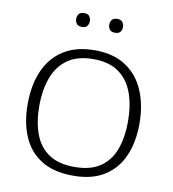

<svg xmlns="http://www.w3.org/2000/svg" viewBox="-98 -1004 994 1100"><g transform="rotate(10 399.0 -454.5)"><path d="M400.4 9.3Q288.1 9.3 215.8 -35.6Q143.6 -80.6 108.6 -161.6Q73.7 -242.7 73.7 -350.1Q73.7 -461.4 109.9 -544.4Q146 -627.4 218.8 -673.8Q291.5 -720.2 400.9 -720.2Q507.8 -720.2 579.6 -673.6Q651.4 -627 687.7 -543.2Q724.1 -459.5 724.1 -348.6Q724.1 -243.7 689.2 -162.8Q654.3 -82 582.8 -36.4Q511.2 9.3 400.4 9.3ZM399.4 -41.5Q493.7 -41.5 550.3 -80.8Q606.9 -120.1 632.1 -189.9Q657.2 -259.8 657.2 -350.1Q657.2 -444.8 631.1 -516.6Q605 -588.4 548.6 -628.7Q492.2 -668.9 400.4 -668.9Q309.6 -668.9 252.2 -628.9Q194.8 -588.9 168 -517.1Q141.1 -445.3 141.1 -350.1Q141.1 -259.8 166.5 -189.9Q191.9 -120.1 248.5 -80.8Q305.2 -41.5 399.4 -41.5ZM495.1 -838.9Q472.7 -838.9 463.9 -851.3Q455.1 -863.8 455.1 -879.4Q455.1 -894 463.6 -906.7Q472.2 -919.4 495.1 -919.4Q517.6 -919.4 526.4 -906.7Q535.2 -894 535.2 -879.4Q535.2 -863.8 526.4 -851.3Q517.6 -838.9 495.1 -838.9ZM303.2 -838.9Q280.3 -838.9 271.5 -851.3Q262.7 -863.8 262.7 -879.4Q262.7 -894 271.2 -906.7Q279.8 -919.4 303.2 -919.4Q325.2 -919.4 333.7 -906.7Q342.3 -894 342.3 -879.4Q342.3 -863.8 333.7 -851.3Q325.2 -838.9 303.2 -838.9Z"/></g></svg>

Font: Comme ExtraLight
Style: Regular
Weight: 250
Version: Version 1.000;gftools[0.9.27]